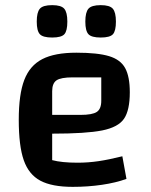

<svg xmlns="http://www.w3.org/2000/svg" viewBox="-20 -716 588 747"><path d="M456 -108 472 -20Q431 -5 376.5 3Q322 11 263 11Q182 11 137 -13Q92 -37 72.5 -92.5Q53 -148 53 -250Q53 -349 74.5 -405Q96 -461 144.5 -486Q193 -511 277 -511Q360 -511 404.5 -497.5Q449 -484 467 -451Q485 -418 485 -357Q485 -287 462.5 -254Q440 -221 377.5 -208.5Q315 -196 183 -196V-93Q220 -83 282 -83Q323 -83 363.5 -89Q404 -95 456 -108ZM183 -361V-269H293Q339 -269 356.5 -280.5Q374 -292 374 -324V-415H263Q217 -415 200 -403.5Q183 -392 183 -361ZM123 -632Q123 -668 135 -682Q147 -696 183 -696Q218 -696 230 -682Q242 -668 242 -632Q242 -596 230.5 -583Q219 -570 183 -570Q147 -570 135 -583Q123 -596 123 -632ZM312 -632Q312 -668 324 -682Q336 -696 372 -696Q407 -696 419 -682Q431 -668 431 -632Q431 -596 419.5 -583Q408 -570 372 -570Q336 -570 324 -583Q312 -596 312 -632Z"/></svg>

Font: Changa Medium
Style: Regular
Weight: 500
Designer: Eduardo Rodriguez Tunni
Foundry: Eduardo Rodriguez Tunni
Version: Version 2.002; ttfautohint (v1.5) -l 8 -r 50 -G 150 -x 14 -H